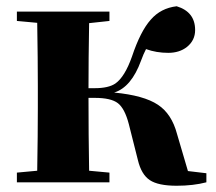

<svg xmlns="http://www.w3.org/2000/svg" viewBox="-20 -583 691 614"><path d="M640 -29V0Q598 11 545 11Q486 11 459 -7Q432 -25 421 -71L392 -186Q379 -236 357 -253Q335 -270 283 -270H263Q263 -153 265 -37L330 -31V0H34V-31L99 -37Q101 -153 101 -238V-308Q101 -392 99 -510L34 -516V-546H330V-516L265 -509Q263 -395 263 -301H283Q327 -301 349 -316Q379 -337 402 -402Q429 -483 462 -520Q494 -557 545 -563Q604 -545 604 -487Q604 -454 578 -433Q554 -414 518 -414Q480 -414 447 -426Q439 -411 431 -389Q400 -304 345 -287Q440 -278 485 -248Q529 -219 546 -155L581 -36Z"/></svg>

Font: Source Han Serif SC Heavy
Style: Regular
Weight: 900
Designer: Ryoko NISHIZUKA  (kana & ideographs); Frank Grießhammer (Latin, Greek & Cyrillic); Wenlong ZHANG  (bopomofo); Sandoll Co
Foundry: Adobe Systems Incorporated
Version: Version 1.001 October 20, 2017